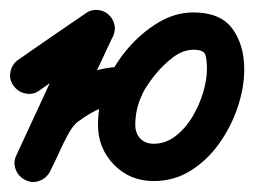

<svg xmlns="http://www.w3.org/2000/svg" viewBox="-39 -322 511 386"><path d="M-12 -150Q-21 -162 -18 -177.5Q-15 -193 -2 -202Q31 -225 65 -248.5Q99 -272 133 -295Q145 -304 160.5 -301.5Q176 -299 185 -286Q194 -273 191 -257.5Q188 -242 175 -234Q142 -210 108 -187Q74 -164 40 -140Q28 -131 12.5 -134Q-3 -137 -12 -150ZM120 -280Q127 -294 141.5 -299.5Q156 -305 170 -298Q184 -292 189.5 -277.5Q195 -263 188 -249Q156 -181 124.5 -113.5Q93 -46 62 22Q55 36 40.5 41.5Q26 47 12 40Q-2 33 -7.5 18.5Q-13 4 -6 -10Q25 -77 56.5 -145Q88 -213 120 -280Q120 -280 120 -280Q120 -280 120 -280ZM11 39Q-3 32 -8 17Q-13 2 -5 -11Q5 -32 17 -57Q29 -82 43.5 -104.5Q58 -127 76 -141Q109 -164 141 -176Q173 -188 213 -188Q213 -188 213 -188Q213 -188 213 -188Q229 -188 240 -177Q251 -166 251 -150Q251 -134 240 -123.5Q229 -113 213 -113Q185 -113 164 -104.5Q143 -96 120 -79Q109 -72 98.5 -53Q88 -34 78.5 -12.5Q69 9 61 23Q54 37 39 41.5Q24 46 11 39ZM270 -33Q294 -33 314 -48.5Q334 -64 348 -87.5Q362 -111 369.5 -136.5Q377 -162 377 -183Q377 -201 374 -211.5Q371 -222 350 -222Q329 -222 308.5 -206.5Q288 -191 271.5 -170Q255 -149 247 -133Q247 -133 247 -132Q247 -132 247 -132Q233 -104 233 -71Q233 -54 243 -43.5Q253 -33 270 -33ZM179 -164Q179 -164 179 -164Q179 -163 179 -163Q192 -194 218.5 -225Q245 -256 279 -276.5Q313 -297 350 -297Q404 -297 428 -264.5Q452 -232 452 -183Q452 -146 439 -107Q426 -68 402 -34Q378 0 344.5 21Q311 42 270 42Q222 42 190 9Q158 -24 158 -71Q158 -121 179 -164Z"/></svg>

Font: FRB American Cursive Guidelines Extrabold
Style: Bold Italic
Weight: 800
Italic angle: -25°
Version: Version 2.0;Modular Font Editor K font №1